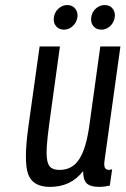

<svg xmlns="http://www.w3.org/2000/svg" viewBox="-20 -721 491 751"><path d="M305.1 -51.7Q305 -18.1 318.9 -4.1Q332.9 10 367.7 10Q376.9 10 386.9 8.9Q397 7.7 409.4 5.1L418.7 -58.9Q409.9 -56.4 407.3 -56.4Q392.9 -56.4 389.6 -66.6Q386.3 -76.7 388.9 -93.1L451 -539.3H372.3L330 -233.7Q323.4 -185.9 313.4 -152.1Q303.3 -118.4 289 -97.2Q274.7 -76 256 -66.2Q237.3 -56.4 213.1 -56.4Q193.1 -56.4 181.2 -63.9Q169.3 -71.4 165 -92.1Q160.7 -112.9 163.1 -149.4Q165.6 -186 173.6 -244.1L214.4 -539.3H135L90.7 -223.3Q72.3 -89.1 90.2 -39.6Q108.1 10 175.7 10Q216.4 10 248.5 -5.2Q280.6 -20.4 305.1 -51.7ZM230 -605Q249.1 -605 264.2 -618.7Q279.3 -632.4 282.9 -653.6Q285.4 -673.7 273.9 -687.5Q262.4 -701.3 243.3 -701.3Q223.9 -701.3 208.8 -687.5Q193.7 -673.7 190.9 -653.6Q187.6 -632.4 199.1 -618.7Q210.6 -605 230 -605ZM376.9 -605Q396 -605 410.7 -618.7Q425.4 -632.4 429 -653.6Q431.6 -673.7 420.4 -687.5Q409.3 -701.3 390.1 -701.3Q370 -701.3 354.8 -687.5Q339.6 -673.7 337 -653.6Q333.7 -632.4 345.2 -618.7Q356.7 -605 376.9 -605Z"/></svg>

Font: Secuela ExtLt
Style: Italic
Weight: 200
Italic angle: -8°
Designer: Fernando Haro
Foundry: deFharo
Version: Version 1.704